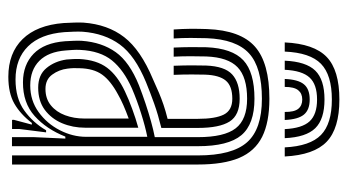

<svg xmlns="http://www.w3.org/2000/svg" viewBox="-204 -610 823 454"><g transform="rotate(90 207.0 -382.5)"><path d="M214.8 -774Q283.2 -774 314.6 -744Q346 -714 349.5 -644.8H328Q325 -704.8 298.6 -730.5Q272.2 -756.2 214.8 -756.2Q156.8 -756.2 130.4 -730.5Q104 -704.8 101.5 -644.8H79.8Q83 -714 114.2 -744Q145.5 -774 214.8 -774ZM214.8 -738.8Q261.2 -738.8 282.6 -717Q304 -695.2 306.2 -644.8H284.8Q282.8 -685.8 266.5 -703.5Q250.2 -721.2 214.8 -721.2Q179 -721.2 162.8 -703.5Q146.5 -685.8 144.5 -644.8H123Q125.2 -695.2 146.5 -717Q167.8 -738.8 214.8 -738.8ZM214.8 -703.8Q239.2 -703.8 250.5 -690.1Q261.8 -676.5 263.2 -644.8H244.2Q244.5 -667 236.9 -676.6Q229.2 -686.2 214.8 -686.2Q200.5 -686.2 192.8 -676.6Q185 -667 185 -644.8H166.2Q167.5 -676.5 178.8 -690.1Q190 -703.8 214.8 -703.8ZM347 0V-439.5Q347 -520.5 316 -555.6Q285 -590.8 213 -590.8Q139 -590.8 105.8 -560.5Q72.5 -530.2 69.8 -460.2Q69.2 -442.5 69.2 -422.4Q69.2 -402.2 70.5 -382.2H49.2Q47.8 -403 47.6 -421.6Q47.5 -440.2 48.2 -461.2Q51.2 -540.5 89.9 -574.5Q128.5 -608.5 213 -608.5Q268.8 -608.5 303 -591.4Q337.2 -574.2 352.9 -537.1Q368.5 -500 368.5 -439.5V0ZM181.5 -43Q217.2 -43 244.5 -62.8Q271.8 -82.5 287.4 -113Q303 -143.5 303 -175V-319.8Q278 -314.8 247.8 -305.2Q217.5 -295.8 188.8 -283.5Q145.2 -264.2 122.5 -236.4Q99.8 -208.5 97.5 -161.2Q97 -152 97.6 -143.5Q98.2 -135 98.8 -127.2Q101.8 -86 123.4 -64.5Q145 -43 181.5 -43ZM186.8 -61.8Q156.5 -61.8 140.4 -81.4Q124.2 -101 120.2 -129Q119.5 -136.8 119.1 -145.2Q118.8 -153.8 119 -159.2Q121.2 -200 139.6 -224.6Q158 -249.2 195.8 -267Q214.2 -275.8 237 -284.1Q259.8 -292.5 281.5 -298.5V-173Q281.5 -143.5 270.8 -118.1Q260 -92.8 239 -77.2Q218 -61.8 186.8 -61.8ZM189.8 -79Q213 -79 228.6 -91.8Q244.2 -104.5 252 -125.4Q259.8 -146.2 259.8 -171.2V-275.8Q242.5 -269.5 228.2 -263.2Q214 -257 202.8 -250.5Q170.2 -233 155.9 -212.9Q141.5 -192.8 140.8 -159.5Q140.5 -152.5 140.6 -145.5Q140.8 -138.5 141.8 -131Q144.2 -111 155.9 -95Q167.5 -79 189.8 -79ZM161 8.8Q105 8.8 72 -24.9Q39 -58.5 34 -121.8Q33.2 -134 32.9 -147.2Q32.5 -160.5 33 -168.8Q37.2 -226.2 67.4 -265.2Q97.5 -304.2 166.8 -333.2Q185 -341.5 198.9 -347.4Q212.8 -353.2 227.1 -358.1Q241.5 -363 260.5 -367.8V-439.5Q260.5 -480.8 250.4 -500.8Q240.2 -520.8 213 -520.8Q183 -520.8 170.1 -505.4Q157.2 -490 156 -456.5Q155.8 -446 155.6 -426Q155.5 -406 156.5 -382.2H135Q134 -408.5 134.1 -426.6Q134.2 -444.8 134.5 -458.8Q136.2 -502.8 155.5 -520.5Q174.8 -538.2 213 -538.2Q251.8 -538.2 266.9 -514.4Q282 -490.5 282 -439.5V-353Q250.2 -345.2 224.9 -336.2Q199.5 -327.2 174 -316.8Q111 -290.8 84.8 -254.9Q58.5 -219 54.5 -167Q54 -157.5 54.4 -146.1Q54.8 -134.8 55.5 -123.5Q60 -67.2 89.1 -37.8Q118.2 -8.2 167.5 -8.2Q212 -8.2 240.9 -29Q269.8 -49.8 287.5 -80.5H292.5L284.5 -17V0H263L262.8 -4.2L274.2 -46.8H270.2Q249.2 -19.5 224.5 -5.4Q199.8 8.8 161 8.8ZM303.8 0.2V-52L307.2 -126H302.5Q284.8 -81.2 253.8 -53.4Q222.8 -25.5 173.8 -25.8Q132.5 -26 106.6 -51Q80.8 -76 77 -125.2Q76.5 -135 76 -145.6Q75.5 -156.2 76 -165Q79.5 -212.5 102.8 -245.1Q126 -277.8 181.5 -300.2Q203 -308.5 224.8 -315.8Q246.5 -323 266.6 -328.6Q286.8 -334.2 303.8 -337.5V-439.5Q303.8 -501.8 282.9 -528.8Q262 -555.8 213 -555.8Q161.8 -555.8 138.4 -533.2Q115 -510.8 113 -459.2Q112.5 -441.8 112.5 -422Q112.5 -402.2 113.5 -382.2H92Q91 -403.2 90.9 -423.1Q90.8 -443 91.2 -459.8Q93.8 -520.5 122 -546.9Q150.2 -573.2 213 -573.2Q273.2 -573.2 299.2 -542.2Q325.2 -511.2 325.2 -439.5V0.2Z"/></g></svg>

Font: Big Shoulders Inline Display Thin
Style: Bold
Weight: 700
Version: Version 2.002